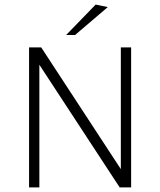

<svg xmlns="http://www.w3.org/2000/svg" viewBox="-20 -819 700 839"><path d="M107 0V-612H160L508 -80V-612H553V0H503L152 -536V0ZM269 -666 398 -799 451 -788 308 -666Z"/></svg>

Font: Ancizar Sans Thin
Style: Regular
Weight: 100
Designer: Cesar Puertas, Viviana Monsalve, Julian Moncada, Julian Prieto, Jose Castro, Mariel Hernandez, Felipe Aragon, Sara Alarc
Version: Version 8.100